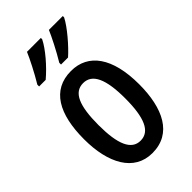

<svg xmlns="http://www.w3.org/2000/svg" viewBox="-236 -843 929 929"><g transform="rotate(-45 229.0 -378.0)"><path d="M389 -757V-766H294C282 -737 247 -667 217 -618V-606H265C305 -641 368 -714 389 -757ZM239 -757V-766H144C131 -735 98 -669 67 -618V-606H112C162 -648 217 -712 239 -757ZM417 -271C417 -453 347 -550 229 -550C99 -550 40 -444 40 -271C40 -107 102 10 227 10C361 10 417 -108 417 -271ZM138 -270C138 -402 165 -467 229 -467C292 -467 321 -402 321 -271C321 -138 292 -73 229 -73C166 -73 138 -140 138 -270Z"/></g></svg>

Font: Noto Sans Hebrew ExtraCondensed Medium
Style: Regular
Weight: 500
Width: 2
Designer: Monotype Design Team
Foundry: Monotype Imaging Inc.
Version: Version 2.004